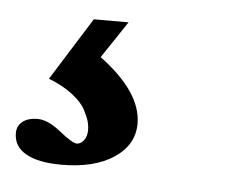

<svg xmlns="http://www.w3.org/2000/svg" viewBox="-37 -35 387 306"><g transform="rotate(5 156.0 117.5)"><path d="M70.8 235.4Q33.7 235.4 13.9 224.1Q-5.9 212.9 -5.9 191.4Q-5.9 179.7 2.9 172.9Q11.7 166 26.9 166Q43.5 166 64.5 183.1Q85.4 199.7 92.3 199.7Q98.1 199.7 103.3 193.4Q108.4 187 108.4 176.3Q108.4 170.4 106.7 163.8Q105 157.2 99.1 145.5Q93.3 133.8 77.6 121.6Q62 109.4 39.1 100.6L102.1 0H157.7L118.2 59.1Q186 109.4 186 159.7Q186 193.4 154.8 214.4Q123.5 235.4 70.8 235.4Z"/></g></svg>

Font: Elstob SemiBold
Style: Italic
Weight: 600
Italic angle: -20°
Designer: Peter S. Baker
Version: Version 1.015